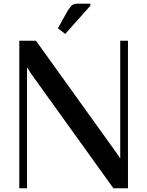

<svg xmlns="http://www.w3.org/2000/svg" viewBox="-20 -1010 790 1030"><path d="M464.8 -979 330.1 -828.1 290.5 -857.9 329.1 -927.7Q340.3 -947.8 344.7 -955.1Q349.1 -962.4 357.7 -972.9Q366.2 -983.4 374.5 -986.8Q382.8 -990.2 394 -990.2H464.8ZM625 -161.6V-791.5H666.5V0H588.4L146 -615.7L126 -647.9H125V0H83.5V-791.5H172.9L610.4 -182.1L624 -161.6Z"/></svg>

Font: Resagnicto
Style: Bold
Weight: 700
Version: Version 0.9991